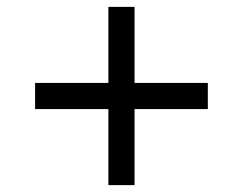

<svg xmlns="http://www.w3.org/2000/svg" viewBox="-20 -538 706 558"><path d="M295 0V-221H82V-297H295V-518H371V-297H584V-221H371V0Z"/></svg>

Font: Archivo SemiExpanded
Style: Regular
Weight: 400
Width: 6
Designer: Hector Gatti
Foundry: Omnibus-Type
Version: Version 2.001